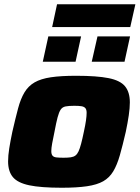

<svg xmlns="http://www.w3.org/2000/svg" viewBox="-20 -874 656 902"><path d="M270 8Q172 8 117.5 -3.5Q63 -15 40.5 -42Q18 -69 18 -116Q18 -143 23.5 -177.5Q29 -212 38 -255Q53 -320 65 -365Q77 -410 95 -440Q113 -470 142.5 -487Q172 -504 219 -511Q266 -518 338 -518Q435 -518 490 -507Q545 -496 567.5 -468.5Q590 -441 590 -393Q590 -367 585 -332.5Q580 -298 571 -255Q556 -190 543 -144.5Q530 -99 512 -69Q494 -39 465 -22.5Q436 -6 388.5 1Q341 8 270 8ZM279 -133Q299 -133 312.5 -135Q326 -137 334.5 -143.5Q343 -150 349 -163Q355 -176 361 -198.5Q367 -221 374 -255Q381 -287 384 -308.5Q387 -330 387 -344Q387 -359 381 -366Q375 -373 362.5 -375Q350 -377 329 -377Q303 -377 288 -374Q273 -371 265 -359Q257 -347 250.5 -322.5Q244 -298 236 -255Q229 -222 225 -200Q221 -178 221 -164Q221 -150 226.5 -143Q232 -136 245 -134.5Q258 -133 279 -133ZM411 -584 438 -703H591L565 -584ZM181 -584 207 -703H361L335 -584ZM225 -747 248 -854H616L592 -747Z"/></svg>

Font: Saira SemiExpanded ExtraBold
Style: Italic
Weight: 800
Width: 6
Italic angle: -12°
Designer: Hector Gatti with collaboration of the Omnibus-Type team
Foundry: Omnibus-Type
Version: Version 1.101